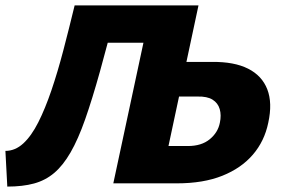

<svg xmlns="http://www.w3.org/2000/svg" viewBox="-30 -678 1043 710"><path d="M389 0 530 -658H704L593 -138H665Q715 -138 745.5 -163Q776 -188 783 -224Q789 -252 782.5 -274.5Q776 -297 756 -309.5Q736 -322 700 -321H610L636 -449H754Q836 -450 887.5 -424Q939 -398 958.5 -347.5Q978 -297 962 -224Q948 -156 905 -106Q862 -56 792 -28Q722 0 624 0ZM-3 12 -10 -120Q26 -120 56 -147.5Q86 -175 111.5 -225.5Q137 -276 160 -343.5Q183 -411 204 -491Q225 -571 246 -658H404Q369 -519 340 -415Q311 -311 285 -237Q259 -163 231 -114.5Q203 -66 170.5 -38.5Q138 -11 96 0.5Q54 12 -3 12ZM314 -520 330 -658H634L605 -520Z"/></svg>

Font: Ysabeau Office Black
Style: Italic
Weight: 900
Italic angle: -12°
Designer: Christian Thalmann (Catharsis Fonts)
Version: Version 2.001;gftools[0.9.30]; featfreeze: tnum,lnum,ss02